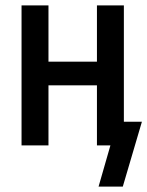

<svg xmlns="http://www.w3.org/2000/svg" viewBox="-20 -540 547 713"><path d="M436 153H346L390 0H340V-223H160V0H60V-520H160V-311H340V-520H440V-88H507Z"/></svg>

Font: Iosevka Semibold
Style: Regular
Weight: 600
Monospace: yes
Designer: Belleve Invis
Foundry: Belleve Invis
Version: Version 33.2.3; ttfautohint (v1.8.4)